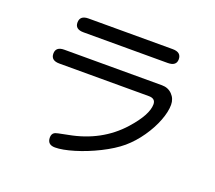

<svg xmlns="http://www.w3.org/2000/svg" viewBox="-128 -891 1256 1122"><g transform="rotate(20 500.0 -330.5)"><path d="M818.4 -673.8Q818.4 -631.8 764.6 -631.8H241.2Q188.5 -631.8 188.5 -673.8Q188.5 -717.8 241.2 -717.8H764.6Q818.4 -717.8 818.4 -673.8ZM170.9 -498H778.3Q816.4 -498 841.8 -472.2Q867.2 -446.3 867.2 -408.2Q867.2 -365.2 845.7 -309.1Q824.2 -252.9 785.6 -197.3Q747.1 -141.6 698.2 -99.6Q649.4 -58.6 576.2 -22Q502.9 14.6 431.2 36.1Q359.4 57.6 314.5 57.6Q266.6 57.6 266.6 12.7Q266.6 -8.8 281.2 -18.6Q287.1 -24.4 362.3 -38.1Q557.6 -74.2 678.7 -209Q769.5 -310.5 769.5 -376Q769.5 -412.1 727.5 -412.1H170.9Q118.2 -412.1 118.2 -455.1Q118.2 -498 170.9 -498Z"/></g></svg>

Font: jf-openhuninn-1.1
Style: Regular
Weight: 400
Designer: [Kosugi Maru]
      Designed by Motoya company      

      [Varela Round]
      Joe Prince(Latin component); Avraham Co
Foundry: justfont CO.,LTD.
Version: 1.1